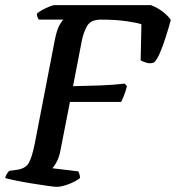

<svg xmlns="http://www.w3.org/2000/svg" viewBox="-32 -724 682 744"><path d="M188 0Q179 0 151 -4Q123 -8 89 -13.5Q55 -19 26.5 -25Q-2 -31 -12 -34Q-10 -43 -5 -51Q0 -59 4 -62L34 -66Q67 -71 79.5 -92.5Q92 -114 103 -169L180 -567Q188 -608 198.5 -626.5Q209 -645 214 -648H119Q116 -651 113.5 -657Q111 -663 111 -671Q118 -678 132 -685.5Q146 -693 159.5 -698.5Q173 -704 178 -704H553Q577 -695 597.5 -679.5Q618 -664 630 -647Q621 -614 610 -579.5Q599 -545 587.5 -518.5Q576 -492 565 -482Q550 -476 534 -481.5Q518 -487 513 -490L516 -630Q499 -636 457 -642Q415 -648 359 -648Q319 -648 305 -622.5Q291 -597 285 -566L251 -390Q306 -391 358 -393Q410 -395 451 -400L460 -390Q454 -367 447.5 -351.5Q441 -336 437 -329H239L202 -140Q197 -114 187.5 -96.5Q178 -79 171 -72L271 -60Q273 -57 275.5 -50Q278 -43 278 -34Q260 -20 233 -10Q206 0 188 0Z"/></svg>

Font: Texturina 72pt 72pt SemiBold
Style: Italic
Weight: 600
Italic angle: -11°
Designer: Guillermo Torres Carreño
Foundry: Omnibus-Type
Version: Version 1.002; ttfautohint (v1.8.3)